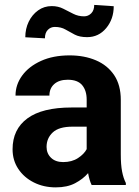

<svg xmlns="http://www.w3.org/2000/svg" viewBox="-20 -768 575 797"><path d="M360.4 0Q351.1 -19 345.7 -49.3Q324.7 -24.9 292 -7.6Q259.3 9.8 211.4 9.8Q161.1 9.8 120.4 -10.7Q79.6 -31.2 55.9 -66.9Q32.2 -102.5 32.2 -148.4Q32.2 -231.4 93.8 -276.6Q155.3 -321.8 276.9 -321.8H339.8V-354.5Q339.8 -392.1 321 -414.6Q302.2 -437 261.2 -437Q225.6 -437 205.3 -419.2Q185.1 -401.4 185.1 -371.1H44.4Q44.4 -416.5 72 -454.3Q99.6 -492.2 150.1 -515.1Q200.7 -538.1 269 -538.1Q330.1 -538.1 378.2 -517.6Q426.3 -497.1 453.9 -456.1Q481.4 -415 481.4 -353.5V-127.4Q481.4 -84 486.8 -56.2Q492.2 -28.3 502.4 -8.3V0ZM242.2 -95.2Q278.3 -95.2 303.7 -111.8Q329.1 -128.4 339.8 -148.9V-242.2H280.8Q224.6 -242.2 199 -218.3Q173.3 -194.3 173.3 -158.2Q173.3 -130.9 191.9 -113Q210.4 -95.2 242.2 -95.2ZM371.1 -747.6 452.1 -742.2Q452.1 -689 420.9 -651.4Q389.6 -613.8 341.8 -613.8Q310.5 -613.8 290.3 -624.3Q270 -634.8 251.7 -645.5Q233.4 -656.2 207.5 -656.2Q190.4 -656.2 178.5 -644Q166.5 -631.8 166.5 -608.9L85 -613.3Q85 -648.4 99.1 -677.7Q113.3 -707 138.2 -724.9Q163.1 -742.7 194.8 -742.7Q221.2 -742.7 242.4 -731.9Q263.7 -721.2 284.2 -710.7Q304.7 -700.2 329.1 -700.2Q346.2 -700.2 358.6 -712.6Q371.1 -725.1 371.1 -747.6Z"/></svg>

Font: Vazirmatn RD UI
Style: Bold
Weight: 700
Designer: Saber Rastikerdar
Foundry: Saber Rastikerdar
Version: Version 33.003